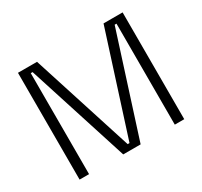

<svg xmlns="http://www.w3.org/2000/svg" viewBox="-145 -895 1148 1090"><g transform="rotate(-30 429.0 -350.0)"><path d="M86 0V-700H211L423 -38H435L647 -700H772V0H710V-662H698L486 0H372L160 -662H148V0Z"/></g></svg>

Font: Space Grotesk Light
Style: Regular
Weight: 300
Designer: Florian Karsten
Foundry: Florian Karsten
Version: Version 2.000